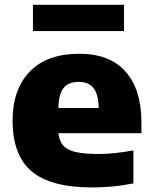

<svg xmlns="http://www.w3.org/2000/svg" viewBox="-20 -786 649 816"><path d="M370 10.5Q195.5 10.5 114.5 -57.8Q33.5 -126 33.5 -273.5Q33.5 -406 106.5 -481.8Q179.5 -557.5 317 -557.5Q447.5 -557.5 514.2 -481Q581 -404.5 581 -267V-220H228.5Q231.5 -188 247.8 -168.5Q264 -149 300.2 -140.2Q336.5 -131.5 400 -131.5Q433.5 -131.5 472 -135.8Q510.5 -140 547 -147V-6.5Q498.5 3 454.8 6.8Q411 10.5 370 10.5ZM314 -438Q272 -438 250.8 -412.8Q229.5 -387.5 228 -327H399.5Q398 -387 377 -412.5Q356 -438 314 -438ZM120 -654V-765.5H507V-654Z"/></svg>

Font: Encode Sans SemiExpanded SemiExpanded ExtraBold
Style: Regular
Weight: 800
Width: 6
Designer: Multiple Designers
Foundry: Impallari Type
Version: Version 3.000; ttfautohint (v1.8.3) -l 8 -r 50 -G 200 -x 14 